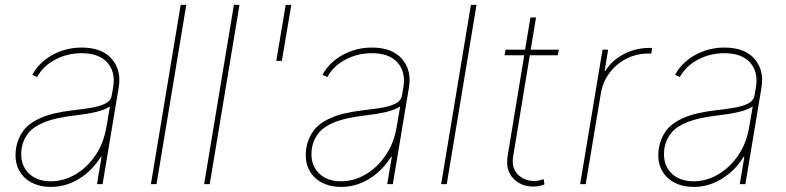

<svg xmlns="http://www.w3.org/2000/svg" viewBox="-20 -747 3189 779"><path d="M186.1 11.4Q141.3 11.4 106.7 -7.1Q72.1 -25.6 54.9 -61.1Q37.6 -96.6 45.5 -147.7Q51.8 -184.7 73.7 -215.4Q95.5 -246.1 143.6 -267.9Q191.8 -289.8 277 -299.7Q315.3 -304 349.8 -309.7Q384.2 -315.3 407 -326.7Q429.7 -338.1 433.2 -359.4L438.9 -392Q449.6 -454.9 415.5 -493.1Q381.4 -531.2 311.1 -531.2Q253.6 -531.2 204.4 -505.3Q155.2 -479.4 130.7 -434.7L110.8 -443.2Q138.5 -494.3 192.8 -524.1Q247.2 -554 311.1 -554Q394.2 -554 433.8 -507.6Q473.4 -461.3 461.6 -392L396.3 0H373.6L392 -110.8H389.2Q355.1 -55.4 301.5 -22Q247.9 11.4 186.1 11.4ZM186.1 -11.4Q237.9 -11.4 285.7 -39.2Q333.5 -67.1 367.4 -117Q401.3 -166.9 411.9 -233L426.1 -315.3Q403.8 -300.4 366.7 -292.1Q329.5 -283.7 282.7 -278.4Q208.1 -269.9 163.4 -252.5Q118.6 -235.1 96.6 -208.8Q74.6 -182.5 68.2 -147.7Q58.6 -85.9 92 -48.7Q125.4 -11.4 186.1 -11.4Z M735.8 -727.3 615.1 0H592.3L713.1 -727.3Z M951.7 -727.3 831 0H808.2L929 -727.3Z M1161.9 -727.3 1123.6 -500H1100.9L1139.2 -727.3Z M1363.6 11.4Q1318.9 11.4 1284.3 -7.1Q1249.6 -25.6 1232.4 -61.1Q1215.2 -96.6 1223 -147.7Q1229.4 -184.7 1251.2 -215.4Q1273.1 -246.1 1321.2 -267.9Q1369.3 -289.8 1454.5 -299.7Q1492.9 -304 1527.3 -309.7Q1561.8 -315.3 1584.5 -326.7Q1607.2 -338.1 1610.8 -359.4L1616.5 -392Q1627.1 -454.9 1593 -493.1Q1558.9 -531.2 1488.6 -531.2Q1431.1 -531.2 1381.9 -505.3Q1332.7 -479.4 1308.2 -434.7L1288.4 -443.2Q1316.1 -494.3 1370.4 -524.1Q1424.7 -554 1488.6 -554Q1571.7 -554 1611.3 -507.6Q1650.9 -461.3 1639.2 -392L1573.9 0H1551.1L1569.6 -110.8H1566.8Q1532.7 -55.4 1479 -22Q1425.4 11.4 1363.6 11.4ZM1363.6 -11.4Q1415.5 -11.4 1463.2 -39.2Q1511 -67.1 1544.9 -117Q1578.8 -166.9 1589.5 -233L1603.7 -315.3Q1581.3 -300.4 1544.2 -292.1Q1507.1 -283.7 1460.2 -278.4Q1385.7 -269.9 1340.9 -252.5Q1296.2 -235.1 1274.1 -208.8Q1252.1 -182.5 1245.7 -147.7Q1236.2 -85.9 1269.5 -48.7Q1302.9 -11.4 1363.6 -11.4Z M1913.4 -727.3 1792.6 0H1769.9L1890.6 -727.3Z M2247.2 -545.5 2242.9 -522.7H2129.6L2062.5 -115.1Q2054 -67.1 2080.1 -40Q2106.2 -12.8 2147.7 -12.8Q2157.3 -12.8 2166.4 -14.7Q2175.4 -16.7 2186.1 -19.9L2188.9 1.4Q2177.2 5.7 2166.7 7.8Q2156.2 9.9 2143.5 9.9Q2093.4 9.9 2061.8 -23.8Q2030.2 -57.5 2039.8 -115.1L2106.9 -522.7H2027L2031.2 -545.5H2110.4L2132.1 -676.1H2154.8L2133.2 -545.5Z M2333.8 0 2424.7 -545.5H2447.4L2433.2 -458.8H2436.1Q2461.6 -501.4 2510.1 -527Q2558.6 -552.6 2615.1 -552.6H2626.4L2622.2 -529.8H2610.8Q2562.5 -529.8 2521.5 -508.9Q2480.5 -487.9 2452.9 -451Q2425.4 -414.1 2417.6 -366.5L2356.5 0Z M2794 11.4Q2749.3 11.4 2714.7 -7.1Q2680 -25.6 2662.8 -61.1Q2645.6 -96.6 2653.4 -147.7Q2659.8 -184.7 2681.6 -215.4Q2703.5 -246.1 2751.6 -267.9Q2799.7 -289.8 2884.9 -299.7Q2923.3 -304 2957.7 -309.7Q2992.2 -315.3 3014.9 -326.7Q3037.6 -338.1 3041.2 -359.4L3046.9 -392Q3057.5 -454.9 3023.4 -493.1Q2989.3 -531.2 2919 -531.2Q2861.5 -531.2 2812.3 -505.3Q2763.1 -479.4 2738.6 -434.7L2718.8 -443.2Q2746.4 -494.3 2800.8 -524.1Q2855.1 -554 2919 -554Q3002.1 -554 3041.7 -507.6Q3081.3 -461.3 3069.6 -392L3004.3 0H2981.5L3000 -110.8H2997.2Q2963.1 -55.4 2909.4 -22Q2855.8 11.4 2794 11.4ZM2794 -11.4Q2845.9 -11.4 2893.6 -39.2Q2941.4 -67.1 2975.3 -117Q3009.2 -166.9 3019.9 -233L3034.1 -315.3Q3011.7 -300.4 2974.6 -292.1Q2937.5 -283.7 2890.6 -278.4Q2816.1 -269.9 2771.3 -252.5Q2726.6 -235.1 2704.5 -208.8Q2682.5 -182.5 2676.1 -147.7Q2666.5 -85.9 2699.9 -48.7Q2733.3 -11.4 2794 -11.4Z"/></svg>

Font: Inter Thin  BETA
Style: Italic
Weight: 100
Italic angle: -9.39999°
Designer: Rasmus Andersson
Foundry: rsms
Version: Version 3.011;git-f93a4a705